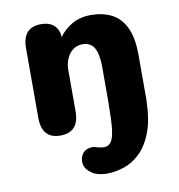

<svg xmlns="http://www.w3.org/2000/svg" viewBox="-78 -558 776 832"><g transform="rotate(-10 309.5 -141.5)"><path d="M328 202.5Q315.5 202.5 300.5 200.2Q285.5 198 274.5 193Q258.5 186 243.8 171Q229 156 229 133.5Q229 109.5 243.2 94Q257.5 78.5 283 78.5Q288.5 78.5 294 79.8Q299.5 81 305.5 83Q312 85 319.2 86.2Q326.5 87.5 334.5 87.5Q354.5 87.5 365.5 71Q376.5 54.5 381 15.5Q385.5 -23.5 385.5 -92H549.5Q549.5 -1.5 528 56.2Q506.5 114 472.8 146Q439 178 400.5 190.2Q362 202.5 328 202.5ZM468.5 5Q386 5 386 -87.5V-256Q386 -311.5 370.5 -339.8Q355 -368 318 -368Q300.5 -368 286 -360.5Q271.5 -353 261 -339.2Q250.5 -325.5 244.8 -307.5Q239 -289.5 239 -269V-87.5Q239 5 156.5 5Q75 5 75 -87.5V-393Q75 -485 156.5 -485Q222 -485 234.5 -427.5L235 -414Q257.5 -445.5 293 -466Q328.5 -486.5 376 -486.5Q427.5 -486.5 466.8 -466.8Q506 -447 528 -401.8Q550 -356.5 550 -280V-87.5Q550 -42.5 529 -18.8Q508 5 468.5 5Z"/></g></svg>

Font: Sono ExtraLight Monospace
Style: Bold
Weight: 700
Version: Version 2.112